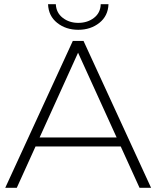

<svg xmlns="http://www.w3.org/2000/svg" viewBox="-20 -895 745 915"><path d="M5 0 327 -700H378L700 0H645L341 -668H363L60 0ZM123 -197 140 -240H559L576 -197ZM353 -753Q294 -753 252.5 -786Q211 -819 209 -875H246Q248 -834 279 -810Q310 -786 353 -786Q397 -786 428 -810Q459 -834 460 -875H497Q495 -819 453.5 -786Q412 -753 353 -753Z"/></svg>

Font: MOST Montserrat Light
Style: Regular
Weight: 300
Designer: Julieta Ulanovsky
Foundry: Julieta Ulanovsky
Version: Version 8.000;March 11, 2024;FontCreator 15.0.0.2926 64-bit